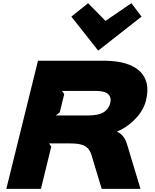

<svg xmlns="http://www.w3.org/2000/svg" viewBox="-20 -1194 983 1214"><path d="M676.8 -541Q686 -576.7 664.8 -597.9Q643.6 -619.1 585.9 -619.1H372.1L386.2 -599.1L357.9 -483.9L333 -463.9H537.1Q602.5 -463.9 635 -484.1Q667.5 -504.4 676.8 -541ZM782.2 -285.2 868.2 0H623L558.1 -214.8Q546.9 -252.9 518.1 -270Q489.3 -287.1 426.8 -287.1H290L304.2 -267.1L238.8 0H20L220.2 -810.1H633.8Q793 -810.1 863 -744.4Q933.1 -678.7 902.8 -558.1Q888.2 -498 837.4 -444.1Q786.6 -390.1 721.2 -362.8V-360.8Q764.6 -340.8 782.2 -285.2ZM811 -1173.8 875 -1088.9 602.1 -875H600.1L431.2 -1088.9L537.1 -1173.8L647 -1062Z"/></svg>

Font: Sinkin Sans 900 X Black Italic
Style: Regular
Weight: 950
Italic angle: -112°
Designer: Keith Bates
Foundry: K-Type
Version: Sinkin Sans (version 1.0)  by Keith Bates   •   © 2014   www